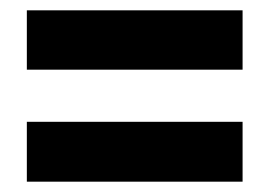

<svg xmlns="http://www.w3.org/2000/svg" viewBox="-20 -589 522 372"><path d="M32 -454H450V-569H32ZM32 -237H450V-353H32Z"/></svg>

Font: Noto Sans Tamil UI ExtraCondensed ExtraBold
Style: Regular
Weight: 800
Width: 2
Designer: Jelle Bosma - Monotype Design Team
Foundry: Monotype Imaging Inc.
Version: Version 2.004